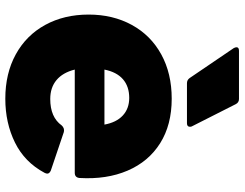

<svg xmlns="http://www.w3.org/2000/svg" viewBox="-116 -728 898 705"><g transform="rotate(90 332.5 -376.0)"><path d="M34 -253Q34 -342 72 -411.5Q110 -481 180 -519.5Q250 -558 343 -558Q439 -558 506.5 -515.5Q574 -473 607 -396Q640 -319 634 -219Q632 -202 615 -202H236Q247 -158 274.5 -135Q302 -112 344 -112Q411 -112 441 -154Q451 -165 465 -162L607 -114Q618 -109 618 -101Q618 -97 615 -91Q576 -18 504 17.5Q432 53 343 53Q250 53 180 14.5Q110 -24 72 -93.5Q34 -163 34 -253ZM340 -402Q298 -402 271.5 -379Q245 -356 236 -311H438Q430 -355 404.5 -378.5Q379 -402 340 -402ZM267 -624 157 -786Q154 -792 154 -796Q154 -805 167 -805H344Q357 -805 363 -793L444 -633Q446 -630 446 -625Q446 -614 433 -614H286Q274 -614 267 -624Z"/></g></svg>

Font: LINE Seed JP_TTF ExtraBold
Style: Regular
Weight: 800
Designer: LY Corporation & Fontrix & Fontworks
Version: Version 1.015